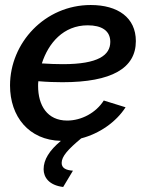

<svg xmlns="http://www.w3.org/2000/svg" viewBox="-20 -552 585 766"><path d="M229 -224C426 -224 522 -280 522 -388C522 -482 450 -532 342 -532C159 -532 20 -381 20 -211C20 -87 95 7 223 10C177 48 154 85 154 123C154 155 175 187 232 194L271 129C242 127 226 118 226 98C226 72 251 44 304 0C377 -19 443 -65 481 -124L394 -151C363 -102 305 -71 248 -71C168 -71 132 -132 132 -209C132 -215 132 -221 133 -228C168 -225 201 -224 229 -224ZM330 -451C385 -451 420 -430 420 -385C420 -332 372 -296 231 -296C205 -296 177 -297 147 -299C173 -380 233 -451 330 -451Z"/></svg>

Font: FIGSv2-sans-serif SmBold Italic
Style: Regular
Weight: 600
Italic angle: -12°
Designer: Matt McInerney, Pablo Impallari, Rodrigo Fuenzalida
Foundry: Matt McInerney, Pablo Impallari, Rodrigo Fuenzalida
Version: Version 4.020;hotconv 1.0.109;makeotfexe 2.5.65596